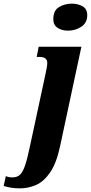

<svg xmlns="http://www.w3.org/2000/svg" viewBox="-147 -792 498 1052"><path d="M226 -624Q192 -624 168.5 -639.5Q145 -655 145 -687Q145 -734 176 -753Q207 -772 247 -772Q280 -772 305.5 -757.5Q331 -743 331 -709Q331 -667 298.5 -645.5Q266 -624 226 -624ZM-37 240Q-65 240 -85.5 236.5Q-106 233 -127 227L-115 173Q-100 180 -79 180Q-53 180 -37.5 165.5Q-22 151 -9.5 114Q3 77 17 10L102 -385Q106 -405 109 -421Q112 -437 112 -447Q112 -480 70 -480H54L65 -536H299L182 10Q162 103 127.5 153Q93 203 50.5 221.5Q8 240 -37 240Z"/></svg>

Font: Noto Serif SemiCondensed ExtraBold
Style: Italic
Weight: 800
Width: 4
Italic angle: -12°
Designer: Monotype Design Team
Foundry: Monotype Imaging Inc.
Version: Version 2.014; ttfautohint (v1.8.4.7-5d5b)